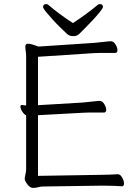

<svg xmlns="http://www.w3.org/2000/svg" viewBox="-20 -912 678 940"><path d="M337 -799Q372 -822 402 -844Q432 -866 457 -887Q462 -892 469 -892Q484 -892 484 -878Q484 -872 469.5 -854Q455 -836 434.5 -814Q414 -792 395 -773Q376 -754 367 -745Q356 -735 338 -735Q319 -735 307 -747Q297 -757 277.5 -775.5Q258 -794 238.5 -815.5Q219 -837 205 -854Q191 -871 191 -878Q191 -892 206 -892Q213 -892 218 -887Q268 -844 337 -799ZM576 0Q568 -1 541.5 -2Q515 -3 489 -3H473L195 1Q179 1 167.5 4.5Q156 8 141 8Q128 8 114.5 -9Q101 -26 101 -37Q101 -44 104.5 -58Q108 -72 108 -84V-347Q97 -353 88.5 -366.5Q80 -380 80 -390Q80 -398 87 -398H89Q94 -397 98.5 -396.5Q103 -396 108 -396V-604Q108 -620 108 -634.5Q108 -649 106 -661Q105 -669 104.5 -674.5Q104 -680 104 -684Q104 -698 116 -698Q125 -698 137.5 -694.5Q150 -691 159 -687.5Q168 -684 168 -684L440 -702Q463 -704 488.5 -707Q514 -710 523 -710Q536 -710 545.5 -694.5Q555 -679 555 -667Q555 -653 544 -653H502Q487 -653 471 -653Q455 -653 441 -652L166 -634V-397L385 -410Q408 -412 433.5 -415Q459 -418 468 -418Q481 -418 490.5 -402.5Q500 -387 500 -375Q500 -361 489 -361H447Q432 -361 416 -361Q400 -361 386 -360L166 -348V-51L472 -56Q494 -56 517 -57Q540 -58 555 -59H556Q569 -59 578 -43Q587 -27 587 -14Q587 0 577 0Z"/></svg>

Font: Moon Stars Kai T HW Light
Style: Regular
Weight: 300
Designer: GuiWonder
Version: Version 1.101